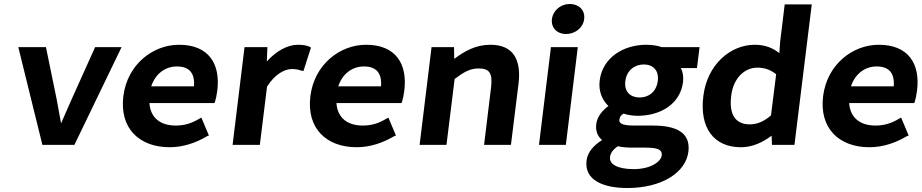

<svg xmlns="http://www.w3.org/2000/svg" viewBox="-20 -728 4633 965"><path d="M591 -491H458L340 -229C322 -189 305 -150 287 -108C280 -148 272 -188 265 -228L211 -491H72L193 0H354Z M1020 -43 1030 -47 992 -137 981 -131C943 -108 907 -97 863 -97C786 -97 736 -136 731 -210H1058L1061 -218C1065 -230 1069 -250 1072 -272C1089 -407 1029 -503 880 -503C748 -503 620 -404 600 -245C580 -84 679 12 833 12C903 12 968 -12 1020 -43ZM955 -294H740C762 -360 813 -394 869 -394C932 -394 960 -360 955 -294Z M1322 -292C1361 -356 1412 -381 1447 -381C1468 -381 1479 -378 1495 -373L1505 -371L1543 -489L1536 -493C1520 -500 1502 -503 1477 -503C1427 -503 1369 -473 1321 -419L1324 -491H1209L1149 0H1286Z M1960 -43 1970 -47 1932 -137 1921 -131C1883 -108 1847 -97 1803 -97C1726 -97 1676 -136 1671 -210H1998L2001 -218C2005 -230 2009 -250 2012 -272C2029 -407 1969 -503 1820 -503C1688 -503 1560 -404 1540 -245C1520 -84 1619 12 1773 12C1843 12 1908 -12 1960 -43ZM1895 -294H1680C1702 -360 1753 -394 1809 -394C1872 -394 1900 -360 1895 -294Z M2265 -331C2310 -365 2342 -384 2385 -384C2438 -384 2457 -363 2448 -288L2413 0H2548L2586 -306C2601 -428 2560 -503 2445 -503C2372 -503 2316 -472 2263 -432L2262 -491H2149L2089 0H2224Z M2844 -708C2799 -708 2760 -677 2754 -632C2749 -588 2780 -557 2825 -557C2870 -557 2911 -588 2916 -632C2922 -677 2889 -708 2844 -708ZM2884 -491H2749L2689 0H2824Z M3155 14H3226C3288 14 3309 25 3306 53C3302 85 3250 122 3165 122C3081 122 3042 96 3046 62C3048 43 3058 26 3085 7C3103 11 3128 14 3155 14ZM3440 34C3451 -59 3384 -97 3260 -97H3167C3103 -97 3091 -110 3093 -126C3095 -141 3099 -147 3114 -157C3134 -150 3161 -146 3184 -146C3300 -146 3399 -205 3413 -316C3416 -343 3412 -367 3402 -386H3483L3496 -491H3306C3287 -498 3259 -503 3228 -503C3113 -503 3008 -438 2994 -323C2987 -268 3008 -224 3038 -195C3011 -176 2982 -144 2977 -106C2972 -69 2984 -43 3006 -24C2964 2 2933 37 2928 79C2916 175 3008 217 3133 217C3307 217 3427 139 3440 34ZM3216 -404C3262 -404 3293 -374 3286 -321C3279 -266 3240 -238 3195 -238C3149 -238 3116 -266 3123 -321C3130 -375 3170 -404 3216 -404Z M3858 -46 3860 0H3973L4060 -706H3924L3901 -518L3897 -461C3865 -486 3828 -503 3773 -503C3651 -503 3534 -403 3515 -245C3495 -86 3567 12 3704 12C3761 12 3813 -12 3858 -46ZM3881 -355 3855 -148C3819 -117 3786 -103 3748 -103C3679 -103 3643 -149 3655 -246C3666 -339 3725 -388 3786 -388C3819 -388 3849 -380 3881 -355Z M4537 -43 4547 -47 4509 -137 4498 -131C4460 -108 4424 -97 4380 -97C4303 -97 4253 -136 4248 -210H4575L4578 -218C4582 -230 4586 -250 4589 -272C4606 -407 4546 -503 4397 -503C4265 -503 4137 -404 4117 -245C4097 -84 4196 12 4350 12C4420 12 4485 -12 4537 -43ZM4472 -294H4257C4279 -360 4330 -394 4386 -394C4449 -394 4477 -360 4472 -294Z"/></svg>

Font: Falling Sky
Style: SeBdObl
Weight: 600
Designer: Paul D. Hunt
Foundry: Adobe Systems Incorporated
Version: Version 1.02